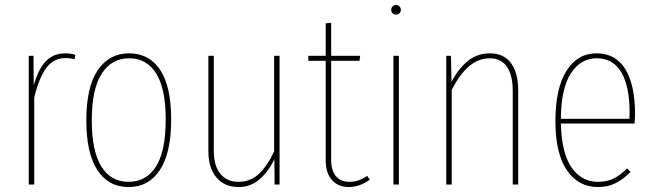

<svg xmlns="http://www.w3.org/2000/svg" viewBox="-20 -744 2633 774"><path d="M284 -523 280 -505Q262 -510 244 -510Q197 -510 167.5 -471.5Q138 -433 118 -351V0H96V-519H115L116 -400Q135 -467 165.5 -498Q196 -529 244 -529Q264 -529 284 -523Z M670 -262Q670 -127 624.5 -58.5Q579 10 498 10Q417 10 372.5 -58.5Q328 -127 328 -259Q328 -393 374 -461Q420 -529 500 -529Q581 -529 625.5 -462.5Q670 -396 670 -262ZM350 -259Q350 -135 388.5 -73Q427 -11 498 -11Q570 -11 609 -73Q648 -135 648 -262Q648 -387 609.5 -448Q571 -509 500 -509Q430 -509 390 -447Q350 -385 350 -259Z M1107 0H1087L1086 -102Q1062 -52 1026 -21Q990 10 942 10Q885 10 852.5 -28.5Q820 -67 820 -135V-519H842V-136Q842 -75 868.5 -43Q895 -11 942 -11Q989 -11 1023 -42.5Q1057 -74 1085 -133V-519H1107Z M1471 -20Q1430 10 1387 10Q1343 10 1318 -18.5Q1293 -47 1293 -97V-499H1223V-519H1293V-650L1315 -652V-519H1432L1429 -499H1315V-98Q1315 -57 1334 -34Q1353 -11 1389 -11Q1426 -11 1460 -35Z M1588 -519V0H1566V-519ZM1596 -704Q1596 -696 1590.5 -690.5Q1585 -685 1577 -685Q1568 -685 1562.5 -690.5Q1557 -696 1557 -704Q1557 -712 1562.5 -718Q1568 -724 1577 -724Q1585 -724 1590.5 -718Q1596 -712 1596 -704Z M2069 -379V0H2047V-377Q2047 -441 2023.5 -475Q2000 -509 1953 -509Q1865 -509 1801 -381V0H1779V-519H1798L1800 -414Q1830 -470 1867.5 -499.5Q1905 -529 1955 -529Q2011 -529 2040 -489.5Q2069 -450 2069 -379Z M2538 -246H2241Q2244 -127 2284 -69Q2324 -11 2390 -11Q2426 -11 2453 -24Q2480 -37 2508 -65L2522 -51Q2492 -21 2461 -5.5Q2430 10 2391 10Q2311 10 2265 -58Q2219 -126 2219 -255Q2219 -388 2263.5 -458.5Q2308 -529 2385 -529Q2462 -529 2501 -465Q2540 -401 2540 -284Q2540 -268 2538 -246ZM2518 -292Q2518 -395 2485 -452Q2452 -509 2385 -509Q2321 -509 2281.5 -448.5Q2242 -388 2241 -265H2517Q2518 -273 2518 -292Z"/></svg>

Font: Fira Sans Extra Condensed Thin
Style: Regular
Weight: 250
Width: 1
Designer: Carrois Corporate & Edenspiekermann AG
Foundry: Carrois Corporate GbR & Edenspiekermann AG
Version: Version 4.203